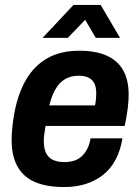

<svg xmlns="http://www.w3.org/2000/svg" viewBox="-20 -744 565 776"><path d="M239 12Q169 12 122 -8Q75 -28 51 -70.5Q27 -113 27 -178Q27 -204 30 -231.5Q33 -259 38 -287Q53 -367 86 -423Q119 -479 172 -509Q225 -539 301 -539Q366 -539 410.5 -519.5Q455 -500 477.5 -460.5Q500 -421 500 -361Q500 -338 496.5 -308Q493 -278 484 -235H164Q161 -217 159 -201.5Q157 -186 157 -174Q157 -145 166 -126Q175 -107 193.5 -98Q212 -89 241 -89Q262 -89 279.5 -94.5Q297 -100 310 -112Q323 -124 332.5 -142Q342 -160 346 -185H475Q467 -136 447 -98.5Q427 -61 396.5 -37Q366 -13 326.5 -0.5Q287 12 239 12ZM179 -318H364Q367 -333 368 -345Q369 -357 369 -366Q369 -392 361 -407.5Q353 -423 337 -430.5Q321 -438 299 -438Q267 -438 243.5 -424.5Q220 -411 204.5 -384Q189 -357 179 -318ZM152 -591 277 -724H387L465 -591H367L305 -697H356L254 -591Z"/></svg>

Font: Archivo SemiCondensed
Style: Bold Italic
Weight: 700
Width: 4
Italic angle: -10°
Designer: Hector Gatti
Foundry: Omnibus-Type
Version: Version 2.001